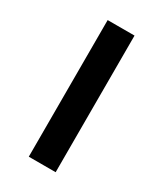

<svg xmlns="http://www.w3.org/2000/svg" viewBox="-144 -598 558 656"><g transform="rotate(30 135.0 -269.5)"><path d="M188 0H82V-539H188Z"/></g></svg>

Font: Noto Sans Thai Looped Medium
Style: Regular
Weight: 500
Designer: Sasikarn Vongin, Ben Mitchell
Foundry: The Fontpad Ltd
Version: Version 1.001; ttfautohint (v1.8.4.7-5d5b)